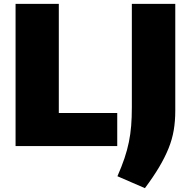

<svg xmlns="http://www.w3.org/2000/svg" viewBox="-20 -760 990 999"><path d="M591 157Q613 107 627.5 64Q642 21 650.5 -20.5Q659 -62 662.5 -105.5Q666 -149 666 -201V-740H892V-183Q892 -130 884 -82.5Q876 -35 857 12Q838 59 808 109.5Q778 160 734 219ZM61 -740H286V-172H590V0H61Z"/></svg>

Font: Encode Sans Normal
Style: Black
Weight: 900
Designer: Pablo Impallari, Andres Torresi
Foundry: Pablo Impallari, Andres Torresi
Version: Version 1.000; ttfautohint (v1.00) -l 8 -r 50 -G 200 -x 14 -